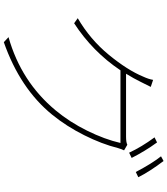

<svg xmlns="http://www.w3.org/2000/svg" viewBox="47 -904 905 1040"><g transform="rotate(90 500.0 -383.5)"><path d="M378.9 -613.3H719.7Q750 -613.3 763.7 -620.1L793.9 -602.5Q788.1 -591.8 781.2 -568.4Q759.8 -482.4 711.9 -386.7Q664.1 -291 600.6 -212.9Q459 -39.1 208 48.8L180.7 23.4Q421.9 -44.9 577.1 -231.4Q640.6 -307.6 687.5 -402.8Q734.4 -498 753.9 -583H360.4Q259.8 -432.6 105.5 -332L78.1 -351.6Q193.4 -418.9 276.4 -520Q359.4 -621.1 394.5 -706.1Q408.2 -735.4 412.1 -759.8L450.2 -747.1L422.9 -692.4Q405.3 -656.2 378.9 -613.3ZM723.6 -767.6 751 -781.2Q797.9 -716.8 835 -643.6L806.6 -629.9Q775.4 -697.3 723.6 -767.6ZM826.2 -802.7 851.6 -816.4Q909.2 -740.2 939.5 -679.7L911.1 -666Q866.2 -752 826.2 -802.7Z"/></g></svg>

Font: GenEi Gothic M ExtraLight
Style: Regular
Weight: 200
Designer: o_tamon (Modified); [Source Han Sans]
Ryoko NISHIZUKA  (kana & ideographs); Paul D. Hunt (Latin, Greek & Cyrillic); Wenl
Version: Version 1.1a;Original Version 1.004